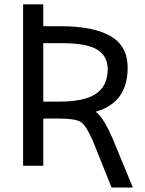

<svg xmlns="http://www.w3.org/2000/svg" viewBox="-20 -752 659 873"><path d="M176.8 -555.7V-290H249Q366.2 -290 418 -326.7Q469.7 -363.3 469.7 -437.5Q469.7 -497.1 421.9 -526.4Q374 -555.7 261.7 -555.7ZM85 2V-732.4H176.8V-632.8H255.9Q404.3 -632.8 482.4 -587.9Q560.5 -543 560.5 -444.3Q560.5 -285.2 415 -244.1Q452.1 -216.8 493.2 -119.1L584 100.6H487.3L402.3 -111.3Q372.1 -180.7 348.1 -196.8Q324.2 -212.9 249 -212.9H176.8V2Z"/></svg>

Font: Nasu
Style: Regular
Weight: 400
Designer: Ryoko NISHIZUKA (kana &amp; ideographs); Paul D. Hunt (Latin, Greek &amp; Cyrillic); Wenlong ZHANG (bopomofo); Sandoll C
Version: Version 2014.1215